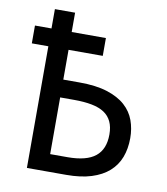

<svg xmlns="http://www.w3.org/2000/svg" viewBox="-81 -782 738 850"><g transform="rotate(10 288.0 -357.0)"><path d="M188 -413.1H261.2Q335.4 -413.1 386 -397Q436.5 -380.9 467.3 -353.3Q498 -325.7 511.5 -288.6Q524.9 -251.5 524.9 -209Q524.9 -161.6 510.3 -123Q495.6 -84.5 464.8 -57.1Q434.1 -29.8 386.7 -14.9Q339.4 0 273.9 0H97.2V-546.9H22.9V-627H97.2V-713.9H188V-627H341.8V-546.9H188ZM188 -78.1H266.1Q351.1 -78.1 391.1 -110.4Q431.2 -142.6 431.2 -209Q431.2 -243.2 419.9 -266.8Q408.7 -290.5 386.5 -305.2Q364.3 -319.8 330.3 -326.4Q296.4 -333 251 -333H188Z"/></g></svg>

Font: Genotype
Style: Regular
Weight: 400
Foundry: Ascender Corporation
Version: Version 1.00